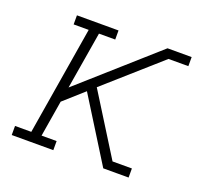

<svg xmlns="http://www.w3.org/2000/svg" viewBox="-98 -642 796 755"><g transform="rotate(20 300.0 -265.0)"><path d="M22 0V-38H90L165 -492H102V-530H276V-492H208L168 -252L481 -530H582V-492H499L272 -291L430 -38H511V0H405L241 -263L158 -189L133 -38H196V0Z"/></g></svg>

Font: Iosevka Slab XLtEx
Style: Italic
Weight: 200
Width: 7
Italic angle: -9°
Monospace: yes
Designer: Belleve Invis
Foundry: Belleve Invis
Version: Version 11.1.0; ttfautohint (v1.8.3)